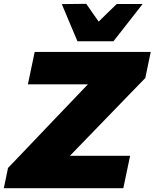

<svg xmlns="http://www.w3.org/2000/svg" viewBox="-38 -985 809 1005"><path d="M-18 0 4 -106Q32 -135 67.8 -172.5Q103.5 -210 139.8 -248Q176 -286 206 -317.5L422 -543.5H108L143.5 -713H751L722.5 -576.5Q677 -529.5 633.2 -484.8Q589.5 -440 546 -394.5L328 -169.5H643L607.5 0ZM367.5 -769Q347 -818 326.2 -866.5Q305.5 -915 285.5 -963.5L413.5 -965Q429 -942 445.5 -918.8Q462 -895.5 478.5 -872Q502.5 -895.5 526 -918.5Q549.5 -941.5 573 -964H708.5Q670 -915 632.2 -866.5Q594.5 -818 556 -769Z"/></svg>

Font: Commissioner ExtraBold
Style: Italic
Weight: 800
Italic angle: -12°
Designer: Kostas Bartsokas
Foundry: Kostas Bartsokas
Version: Version 1.000; ttfautohint (v1.8.3)